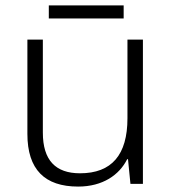

<svg xmlns="http://www.w3.org/2000/svg" viewBox="-20 -678 636 708"><path d="M436 -658H160V-610H436ZM507 -532H450V-242C450 -107 392 -39 275 -39C185 -39 138 -87 138 -189V-532H81V-184C81 -53 145 10 268 10C359 10 420 -33 449 -91H452L461 0H507Z"/></svg>

Font: Noto Sans Devanagari UI Light
Style: Regular
Weight: 300
Designer: Jelle Bosma - Monotype Design Team
Foundry: Monotype Imaging Inc.
Version: Version 2.004